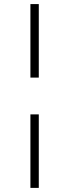

<svg xmlns="http://www.w3.org/2000/svg" viewBox="-20 -770 340 940"><path d="M128.9 -390.1V-750H169.9V-390.1ZM128.9 149.9V-210H169.9V149.9Z"/></svg>

Font: Now Alt Light
Style: Regular
Weight: 300
Designer: Alfredo Marco Pradil
Foundry: Alfredo Marco Pradil
Version: Version 1.002;PS 001.002;hotconv 1.0.88;makeotf.lib2.5.64775